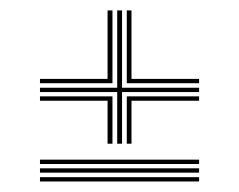

<svg xmlns="http://www.w3.org/2000/svg" viewBox="-20 -567 455 365"><path d="M202.8 -293.8V-392H56V-400.2H202.8V-547.2H212V-400.2H358.5V-392H212V-293.8ZM184.5 -293.8V-375.5H56V-383.8H193.8V-293.8ZM56 -408.8V-417H184.5V-547.2H193.8V-408.8ZM221 -293.8V-383.8H358.5V-375.5H230V-293.8ZM221 -408.8V-547.2H230V-417H358.5V-408.8ZM56 -255.2V-263.5H358.5V-255.2ZM56 -238.8V-247H358.5V-238.8ZM56 -222V-230.2H358.5V-222Z"/></svg>

Font: Big Shoulders Inline Display Thin Light
Style: Regular
Weight: 300
Version: Version 2.002